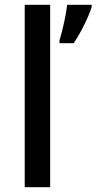

<svg xmlns="http://www.w3.org/2000/svg" viewBox="-20 -780 402 800"><path d="M189 0V-760H83V0ZM362 -751V-760H260C255 -717 240 -651 228 -612V-600H287C319 -647 350 -712 362 -751Z"/></svg>

Font: Noto Sans Bamum Medium
Style: Regular
Weight: 500
Designer: Monotype Design Team
Foundry: Monotype Imaging Inc.
Version: Version 2.002